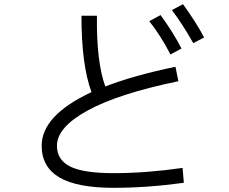

<svg xmlns="http://www.w3.org/2000/svg" viewBox="-20 -867 1096 917"><path d="M854 -847Q915 -763 955 -688L903 -661Q853 -750 801 -819ZM794 -607Q750 -693 693 -766L747 -795Q808 -711 847 -635ZM852 -65 858 6Q684 30 523 30Q347 30 263 -20Q179 -70 179 -171Q179 -316 417 -427Q369 -556 369 -792H443Q440 -572 483 -454Q619 -507 818 -548L832 -479Q546 -420 399 -339.5Q252 -259 252 -171Q252 -103 315.5 -71.5Q379 -40 522 -40Q677 -40 852 -65Z"/></svg>

Font: PlemolJP
Style: Regular
Weight: 400
Monospace: yes
Version: v2.0.4; ttfautohint (v1.8.4.7-5d5b-dirty) -l 6 -r 45 -G 200 